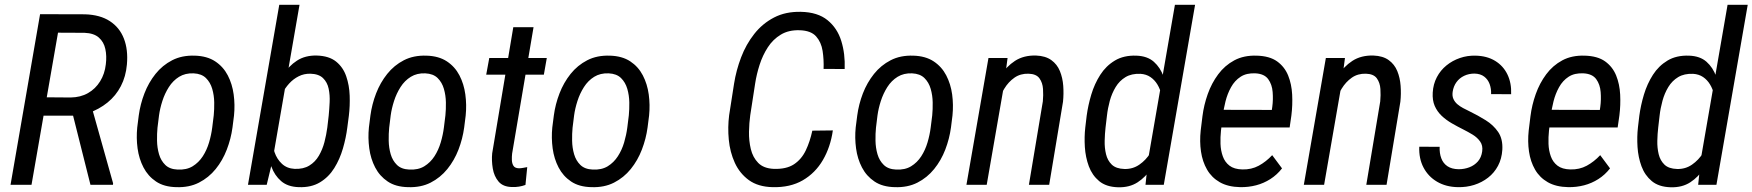

<svg xmlns="http://www.w3.org/2000/svg" viewBox="-20 -770 7302 800"><path d="M147 -710.9 334 -710.4Q397 -708.5 437.7 -681.9Q478.5 -655.3 496.3 -609.1Q514.2 -563 508.8 -501.5Q504.4 -451.2 483.6 -411.1Q462.9 -371.1 428 -342.8Q393.1 -314.5 346.2 -297.9L320.8 -288.1H143.1L155.3 -364.7L274.4 -363.8Q315.4 -364.3 346.7 -382.1Q377.9 -399.9 397.2 -431.2Q416.5 -462.4 420.9 -502Q425.3 -536.6 418.9 -565.9Q412.6 -595.2 391.8 -613.5Q371.1 -631.8 332 -633.3L221.7 -633.8L111.3 0H23.9ZM356.9 0 275.9 -322.3 362.3 -322.8 451.2 -6.3 450.7 0Z M551.8 -238.8 558.1 -288.6Q564.5 -335.9 581.8 -380.9Q599.1 -425.8 627.9 -461.9Q656.7 -498 697.5 -519Q738.3 -540 792 -538.1Q842.8 -536.6 876.5 -514.4Q910.2 -492.2 929 -456.1Q947.8 -419.9 953.6 -376.5Q959.5 -333 955.1 -289.1L948.7 -238.8Q942.4 -191.9 925 -146.7Q907.7 -101.6 878.7 -65.7Q849.6 -29.8 808.8 -9Q768.1 11.7 714.8 9.8Q663.6 8.8 630.1 -13.7Q596.7 -36.1 577.9 -72.3Q559.1 -108.4 553.2 -151.9Q547.4 -195.3 551.8 -238.8ZM642.6 -289.1 636.2 -237.8Q633.8 -213.4 634.3 -183.8Q634.8 -154.3 642.6 -127.4Q650.4 -100.6 668.7 -82.8Q687 -64.9 719.7 -63.5Q756.8 -61.5 782.5 -77.1Q808.1 -92.8 825 -118.9Q841.8 -145 851.1 -176.5Q860.4 -208 864.3 -238.8L870.6 -289.6Q873 -314 872.6 -343.3Q872.1 -372.6 864.3 -399.7Q856.4 -426.8 838.1 -444.8Q819.8 -462.9 786.6 -464.4Q752 -465.8 726.3 -450Q700.7 -434.1 683.6 -407.2Q666.5 -380.4 656.5 -349.1Q646.5 -317.9 642.6 -289.1Z M1143.6 -750H1228L1114.7 -97.2L1091.3 0H1013.2ZM1433.6 -288.1 1427.2 -239.3Q1421.9 -196.3 1408.9 -151.6Q1396 -106.9 1372.8 -69.6Q1349.6 -32.2 1313.2 -10.3Q1276.9 11.7 1224.6 9.8Q1178.7 8.3 1151.4 -15.4Q1124 -39.1 1110.8 -75.7Q1097.7 -112.3 1094.7 -153.3Q1091.8 -194.3 1094.7 -230.5L1103.5 -296.4Q1109.9 -335.9 1123.5 -378.7Q1137.2 -421.4 1160.2 -458.3Q1183.1 -495.1 1217.3 -517.3Q1251.5 -539.6 1299.8 -538.6Q1351.1 -537.1 1380.4 -513.4Q1409.7 -489.7 1422.6 -452.1Q1435.5 -414.6 1437 -371.6Q1438.5 -328.6 1433.6 -288.1ZM1343.8 -238.8 1349.6 -288.6Q1352.1 -314.5 1353.5 -344Q1355 -373.5 1349.4 -400.4Q1343.8 -427.2 1325.9 -444.6Q1308.1 -461.9 1273.4 -462.9Q1246.6 -463.4 1224.4 -452.1Q1202.1 -440.9 1184.8 -421.9Q1167.5 -402.8 1155.5 -379.6Q1143.6 -356.4 1137.7 -333L1115.2 -193.4Q1114.3 -164.6 1124 -135.7Q1133.8 -106.9 1154.8 -87.4Q1175.8 -67.9 1207.5 -66.4Q1244.1 -64.9 1268.8 -80.1Q1293.5 -95.2 1308.6 -121.1Q1323.7 -147 1331.8 -177.7Q1339.8 -208.5 1343.8 -238.8Z M1517.1 -238.8 1523.4 -288.6Q1529.8 -335.9 1547.1 -380.9Q1564.5 -425.8 1593.3 -461.9Q1622.1 -498 1662.8 -519Q1703.6 -540 1757.3 -538.1Q1808.1 -536.6 1841.8 -514.4Q1875.5 -492.2 1894.3 -456.1Q1913.1 -419.9 1918.9 -376.5Q1924.8 -333 1920.4 -289.1L1914.1 -238.8Q1907.7 -191.9 1890.4 -146.7Q1873 -101.6 1844 -65.7Q1814.9 -29.8 1774.2 -9Q1733.4 11.7 1680.2 9.8Q1628.9 8.8 1595.5 -13.7Q1562 -36.1 1543.2 -72.3Q1524.4 -108.4 1518.6 -151.9Q1512.7 -195.3 1517.1 -238.8ZM1607.9 -289.1 1601.6 -237.8Q1599.1 -213.4 1599.6 -183.8Q1600.1 -154.3 1607.9 -127.4Q1615.7 -100.6 1634 -82.8Q1652.3 -64.9 1685.1 -63.5Q1722.2 -61.5 1747.8 -77.1Q1773.4 -92.8 1790.3 -118.9Q1807.1 -145 1816.4 -176.5Q1825.7 -208 1829.6 -238.8L1835.9 -289.6Q1838.4 -314 1837.9 -343.3Q1837.4 -372.6 1829.6 -399.7Q1821.8 -426.8 1803.5 -444.8Q1785.2 -462.9 1752 -464.4Q1717.3 -465.8 1691.7 -450Q1666 -434.1 1648.9 -407.2Q1631.8 -380.4 1621.8 -349.1Q1611.8 -317.9 1607.9 -289.1Z M2258.3 -528.3 2246.1 -459H2005.9L2018.6 -528.3ZM2118.7 -656.7H2203.1L2113.8 -129.9Q2112.3 -117.2 2112.8 -103Q2113.3 -88.9 2119.4 -79.1Q2125.5 -69.3 2142.1 -68.8Q2150.9 -68.8 2159.7 -70.6Q2168.5 -72.3 2176.8 -73.7L2169.4 0.5Q2156.2 5.4 2142.3 7.6Q2128.4 9.8 2114.3 9.3Q2076.2 8.8 2057.4 -13.4Q2038.6 -35.6 2033.2 -68.1Q2027.8 -100.6 2030.8 -131.3Z M2281.2 -238.8 2287.6 -288.6Q2293.9 -335.9 2311.3 -380.9Q2328.6 -425.8 2357.4 -461.9Q2386.2 -498 2427 -519Q2467.8 -540 2521.5 -538.1Q2572.3 -536.6 2606 -514.4Q2639.6 -492.2 2658.4 -456.1Q2677.2 -419.9 2683.1 -376.5Q2689 -333 2684.6 -289.1L2678.2 -238.8Q2671.9 -191.9 2654.5 -146.7Q2637.2 -101.6 2608.2 -65.7Q2579.1 -29.8 2538.3 -9Q2497.6 11.7 2444.3 9.8Q2393.1 8.8 2359.6 -13.7Q2326.2 -36.1 2307.4 -72.3Q2288.6 -108.4 2282.7 -151.9Q2276.9 -195.3 2281.2 -238.8ZM2372.1 -289.1 2365.7 -237.8Q2363.3 -213.4 2363.8 -183.8Q2364.3 -154.3 2372.1 -127.4Q2379.9 -100.6 2398.2 -82.8Q2416.5 -64.9 2449.2 -63.5Q2486.3 -61.5 2512 -77.1Q2537.6 -92.8 2554.4 -118.9Q2571.3 -145 2580.6 -176.5Q2589.8 -208 2593.8 -238.8L2600.1 -289.6Q2602.5 -314 2602.1 -343.3Q2601.6 -372.6 2593.8 -399.7Q2585.9 -426.8 2567.6 -444.8Q2549.3 -462.9 2516.1 -464.4Q2481.4 -465.8 2455.8 -450Q2430.2 -434.1 2413.1 -407.2Q2396 -380.4 2386 -349.1Q2376 -317.9 2372.1 -289.1Z M3364.7 -225.6 3450.2 -226.6Q3440.4 -157.7 3408.9 -103.5Q3377.4 -49.3 3325 -18.8Q3272.5 11.7 3198.7 9.8Q3138.7 8.3 3100.3 -19.5Q3062 -47.4 3041.7 -91.8Q3021.5 -136.2 3016.6 -188.2Q3011.7 -240.2 3018.1 -290L3038.6 -421.4Q3047.4 -477.1 3067.9 -531Q3088.4 -585 3122.6 -628.4Q3156.7 -671.9 3205.1 -697Q3253.4 -722.2 3317.4 -720.7Q3387.2 -719.2 3428 -686Q3468.8 -652.8 3485.4 -599.1Q3502 -545.4 3499.5 -482.4L3411.6 -482.9Q3413.1 -521.5 3407.5 -557.9Q3401.9 -594.2 3380.4 -618.4Q3358.9 -642.6 3312 -644Q3266.1 -645.5 3233.4 -625.7Q3200.7 -606 3179.2 -572.8Q3157.7 -539.6 3145 -500Q3132.3 -460.4 3126.5 -422.4L3106 -289.6Q3101.6 -258.8 3100.8 -221.2Q3100.1 -183.6 3108.4 -148.9Q3116.7 -114.3 3139.2 -91.3Q3161.6 -68.4 3203.6 -66.4Q3256.3 -64.5 3288.1 -85.4Q3319.8 -106.4 3337.4 -143.3Q3355 -180.2 3364.7 -225.6Z M3545.4 -238.8 3551.8 -288.6Q3558.1 -335.9 3575.4 -380.9Q3592.8 -425.8 3621.6 -461.9Q3650.4 -498 3691.2 -519Q3731.9 -540 3785.6 -538.1Q3836.4 -536.6 3870.1 -514.4Q3903.8 -492.2 3922.6 -456.1Q3941.4 -419.9 3947.3 -376.5Q3953.1 -333 3948.7 -289.1L3942.4 -238.8Q3936 -191.9 3918.7 -146.7Q3901.4 -101.6 3872.3 -65.7Q3843.3 -29.8 3802.5 -9Q3761.7 11.7 3708.5 9.8Q3657.2 8.8 3623.8 -13.7Q3590.3 -36.1 3571.5 -72.3Q3552.7 -108.4 3546.9 -151.9Q3541 -195.3 3545.4 -238.8ZM3636.2 -289.1 3629.9 -237.8Q3627.4 -213.4 3627.9 -183.8Q3628.4 -154.3 3636.2 -127.4Q3644 -100.6 3662.4 -82.8Q3680.7 -64.9 3713.4 -63.5Q3750.5 -61.5 3776.1 -77.1Q3801.8 -92.8 3818.6 -118.9Q3835.4 -145 3844.7 -176.5Q3854 -208 3857.9 -238.8L3864.3 -289.6Q3866.7 -314 3866.2 -343.3Q3865.7 -372.6 3857.9 -399.7Q3850.1 -426.8 3831.8 -444.8Q3813.5 -462.9 3780.3 -464.4Q3745.6 -465.8 3720 -450Q3694.3 -434.1 3677.2 -407.2Q3660.2 -380.4 3650.1 -349.1Q3640.1 -317.9 3636.2 -289.1Z M4162.6 -410.2 4091.3 0H4006.8L4098.6 -528.3H4178.2ZM4123.5 -282.2 4092.8 -283.7Q4098.1 -325.2 4111.6 -370.4Q4125 -415.5 4148.9 -454.1Q4172.9 -492.7 4209.2 -516.4Q4245.6 -540 4296.9 -538.6Q4336.4 -537.1 4360.6 -519.5Q4384.8 -502 4396.2 -473.9Q4407.7 -445.8 4410.2 -412.4Q4412.6 -378.9 4409.2 -346.2L4351.6 0H4267.1L4325.2 -347.7Q4327.6 -373 4325.9 -399.2Q4324.2 -425.3 4311 -443.6Q4297.9 -461.9 4265.6 -462.9Q4231.9 -463.9 4206.8 -446.3Q4181.6 -428.7 4164.6 -400.6Q4147.5 -372.6 4137.5 -341.1Q4127.4 -309.6 4123.5 -282.2Z M4764.2 -107.9 4875.5 -750H4959.5L4829.1 0H4752.9ZM4502 -238.8 4507.8 -287.6Q4513.7 -331.5 4527.1 -376.2Q4540.5 -420.9 4564.5 -458.3Q4588.4 -495.6 4625.5 -517.8Q4662.6 -540 4714.8 -538.1Q4760.7 -536.6 4787.8 -512.5Q4814.9 -488.3 4827.9 -451.4Q4840.8 -414.6 4843.5 -373.5Q4846.2 -332.5 4843.3 -296.4L4834.5 -230.5Q4828.1 -191.4 4814.5 -148.7Q4800.8 -106 4777.6 -69.3Q4754.4 -32.7 4720.2 -10.5Q4686 11.7 4638.2 10.3Q4588.9 8.8 4559.8 -15.4Q4530.8 -39.6 4516.8 -77.1Q4502.9 -114.7 4500.2 -157.5Q4497.6 -200.2 4502 -238.8ZM4592.3 -288.1 4586.4 -238.3Q4583.5 -212.9 4582.8 -183.6Q4582 -154.3 4588.4 -127.7Q4594.7 -101.1 4612.5 -84Q4630.4 -66.9 4665 -65.9Q4699.7 -64.9 4727.3 -84Q4754.9 -103 4773.4 -132.8Q4792 -162.6 4800.8 -193.4L4823.2 -333Q4823.7 -354.5 4818.8 -376.7Q4814 -398.9 4802.5 -418Q4791 -437 4773.4 -449Q4755.9 -460.9 4731.9 -462.4Q4694.8 -463.9 4669.7 -448.7Q4644.5 -433.6 4628.7 -407.5Q4612.8 -381.3 4604.2 -350.1Q4595.7 -318.8 4592.3 -288.1Z M5147.9 9.8Q5096.7 8.8 5062.5 -10.7Q5028.3 -30.3 5009.3 -63.5Q4990.2 -96.7 4984.1 -138.7Q4978 -180.7 4982.9 -226.1L4990.2 -285.6Q4996.1 -332.5 5012.2 -377.9Q5028.3 -423.3 5055.7 -460.2Q5083 -497.1 5123 -518.6Q5163.1 -540 5216.8 -538.1Q5270 -536.6 5301.3 -514.2Q5332.5 -491.7 5347.2 -455.6Q5361.8 -419.4 5364 -376Q5366.2 -332.5 5360.8 -289.1L5353.5 -238.8H5032.7L5045.9 -312.5L5279.3 -312L5281.2 -325.2Q5285.2 -355 5282.7 -386.5Q5280.3 -418 5264.2 -440.2Q5248 -462.4 5211.4 -464.4Q5173.8 -466.3 5149.2 -450.2Q5124.5 -434.1 5109.4 -406.7Q5094.2 -379.4 5086.2 -347.4Q5078.1 -315.4 5074.7 -285.6L5067.4 -225.6Q5064.5 -198.7 5065.4 -170.7Q5066.4 -142.6 5075 -118.7Q5083.5 -94.7 5102.8 -79.8Q5122.1 -64.9 5156.2 -64Q5194.3 -63 5224.9 -79.6Q5255.4 -96.2 5280.8 -123.5L5321.8 -68.4Q5300.8 -41.5 5273.2 -23.9Q5245.6 -6.3 5213.9 2Q5182.1 10.3 5147.9 9.8Z M5568.4 -410.2 5497.1 0H5412.6L5504.4 -528.3H5584ZM5529.3 -282.2 5498.5 -283.7Q5503.9 -325.2 5517.3 -370.4Q5530.8 -415.5 5554.7 -454.1Q5578.6 -492.7 5615 -516.4Q5651.4 -540 5702.6 -538.6Q5742.2 -537.1 5766.4 -519.5Q5790.5 -502 5802 -473.9Q5813.5 -445.8 5815.9 -412.4Q5818.4 -378.9 5814.9 -346.2L5757.3 0H5672.9L5731 -347.7Q5733.4 -373 5731.7 -399.2Q5730 -425.3 5716.8 -443.6Q5703.6 -461.9 5671.4 -462.9Q5637.7 -463.9 5612.5 -446.3Q5587.4 -428.7 5570.3 -400.6Q5553.2 -372.6 5543.2 -341.1Q5533.2 -309.6 5529.3 -282.2Z M6155.8 -139.2Q6159.2 -163.6 6147.2 -180.4Q6135.3 -197.3 6116 -209Q6096.7 -220.7 6078.1 -230Q6052.7 -242.7 6029.1 -256.3Q6005.4 -270 5986.8 -287.6Q5968.3 -305.2 5958 -328.6Q5947.8 -352.1 5949.7 -384.3Q5951.7 -419.4 5966.8 -448.2Q5981.9 -477.1 6006.8 -497.3Q6031.7 -517.6 6063 -528.3Q6094.2 -539.1 6128.4 -538.1Q6175.8 -537.1 6209.7 -516.4Q6243.7 -495.6 6261 -459.7Q6278.3 -423.8 6276.4 -377.4L6192.9 -377.9Q6193.8 -400.4 6186.8 -419.7Q6179.7 -439 6164.1 -450.9Q6148.4 -462.9 6123.5 -463.4Q6100.1 -463.4 6080.6 -454.1Q6061 -444.8 6048.6 -427.7Q6036.1 -410.6 6032.7 -387.2Q6030.3 -370.1 6035.9 -357.7Q6041.5 -345.2 6052.2 -335.9Q6063 -326.7 6076.4 -319.6Q6089.8 -312.5 6103 -306.2Q6138.2 -289.1 6170.4 -269Q6202.6 -249 6222.4 -220Q6242.2 -190.9 6239.7 -146Q6237.3 -108.4 6221.7 -79.1Q6206.1 -49.8 6180.4 -29.8Q6154.8 -9.8 6122.3 0.5Q6089.8 10.7 6053.7 9.8Q6004.9 8.8 5968 -12.7Q5931.2 -34.2 5911.4 -71.8Q5891.6 -109.4 5893.6 -158.7L5978.5 -158.2Q5977.5 -131.3 5985.4 -110.4Q5993.2 -89.4 6011 -77.4Q6028.8 -65.4 6057.6 -64.9Q6081.5 -64.9 6102.5 -73Q6123.5 -81.1 6137.9 -97.4Q6152.3 -113.8 6155.8 -139.2Z M6514.6 9.8Q6463.4 8.8 6429.2 -10.7Q6395 -30.3 6376 -63.5Q6356.9 -96.7 6350.8 -138.7Q6344.7 -180.7 6349.6 -226.1L6356.9 -285.6Q6362.8 -332.5 6378.9 -377.9Q6395 -423.3 6422.4 -460.2Q6449.7 -497.1 6489.7 -518.6Q6529.8 -540 6583.5 -538.1Q6636.7 -536.6 6668 -514.2Q6699.2 -491.7 6713.9 -455.6Q6728.5 -419.4 6730.7 -376Q6732.9 -332.5 6727.5 -289.1L6720.2 -238.8H6399.4L6412.6 -312.5L6646 -312L6647.9 -325.2Q6651.9 -355 6649.4 -386.5Q6647 -418 6630.9 -440.2Q6614.7 -462.4 6578.1 -464.4Q6540.5 -466.3 6515.9 -450.2Q6491.2 -434.1 6476.1 -406.7Q6460.9 -379.4 6452.9 -347.4Q6444.8 -315.4 6441.4 -285.6L6434.1 -225.6Q6431.2 -198.7 6432.1 -170.7Q6433.1 -142.6 6441.7 -118.7Q6450.2 -94.7 6469.5 -79.8Q6488.8 -64.9 6522.9 -64Q6561 -63 6591.6 -79.6Q6622.1 -96.2 6647.5 -123.5L6688.5 -68.4Q6667.5 -41.5 6639.9 -23.9Q6612.3 -6.3 6580.6 2Q6548.8 10.3 6514.6 9.8Z M7066.9 -107.9 7178.2 -750H7262.2L7131.8 0H7055.7ZM6804.7 -238.8 6810.5 -287.6Q6816.4 -331.5 6829.8 -376.2Q6843.3 -420.9 6867.2 -458.3Q6891.1 -495.6 6928.2 -517.8Q6965.3 -540 7017.6 -538.1Q7063.5 -536.6 7090.6 -512.5Q7117.7 -488.3 7130.6 -451.4Q7143.6 -414.6 7146.2 -373.5Q7148.9 -332.5 7146 -296.4L7137.2 -230.5Q7130.9 -191.4 7117.2 -148.7Q7103.5 -106 7080.3 -69.3Q7057.1 -32.7 7022.9 -10.5Q6988.8 11.7 6940.9 10.3Q6891.6 8.8 6862.5 -15.4Q6833.5 -39.6 6819.6 -77.1Q6805.7 -114.7 6803 -157.5Q6800.3 -200.2 6804.7 -238.8ZM6895 -288.1 6889.2 -238.3Q6886.2 -212.9 6885.5 -183.6Q6884.8 -154.3 6891.1 -127.7Q6897.5 -101.1 6915.3 -84Q6933.1 -66.9 6967.8 -65.9Q7002.4 -64.9 7030 -84Q7057.6 -103 7076.2 -132.8Q7094.7 -162.6 7103.5 -193.4L7126 -333Q7126.5 -354.5 7121.6 -376.7Q7116.7 -398.9 7105.2 -418Q7093.8 -437 7076.2 -449Q7058.6 -460.9 7034.7 -462.4Q6997.6 -463.9 6972.4 -448.7Q6947.3 -433.6 6931.4 -407.5Q6915.5 -381.3 6907 -350.1Q6898.4 -318.8 6895 -288.1Z"/></svg>

Font: Roboto Condensed
Style: Italic
Weight: 400
Italic angle: -12°
Designer: Christian Robertson
Foundry: Google
Version: Version 3.0